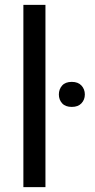

<svg xmlns="http://www.w3.org/2000/svg" viewBox="-20 -770 391 790"><path d="M167 -750V0H76.2V-750ZM222.2 -381.3Q222.2 -402.8 235.6 -418Q249 -433.1 275.4 -433.1Q301.3 -433.1 315.2 -418Q329.1 -402.8 329.1 -381.3Q329.1 -359.9 315.2 -345Q301.3 -330.1 275.4 -330.1Q249 -330.1 235.6 -345Q222.2 -359.9 222.2 -381.3Z"/></svg>

Font: Vazirmatn RD UI FD
Style: Regular
Weight: 400
Designer: Saber Rastikerdar
Foundry: Saber Rastikerdar
Version: Version 33.003